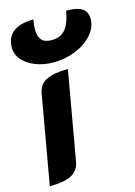

<svg xmlns="http://www.w3.org/2000/svg" viewBox="-120 -843 643 916"><g transform="rotate(-15 202.0 -385.5)"><path d="M86 -429Q93 -472 130.5 -490.5Q168 -509 237 -509L160 -71Q153 -31 118.5 -11Q84 9 9 9ZM5 -677Q5 -727 39.5 -753.5Q74 -780 139 -780Q134 -750 134 -730Q134 -697 149 -679.5Q164 -662 199 -662Q244 -662 267.5 -691.5Q291 -721 301 -780Q355 -780 379.5 -763.5Q404 -747 404 -714Q404 -670 372 -634Q340 -598 288.5 -577.5Q237 -557 180 -557Q132 -557 92 -572.5Q52 -588 28.5 -615Q5 -642 5 -677Z"/></g></svg>

Font: K2D ExtraBold
Style: Italic
Weight: 800
Italic angle: -10°
Designer: Katatrad Aksorn Co.,Ltd.
Foundry: Cadson Demak Co.,Ltd.
Version: Version 1.000; ttfautohint (v1.6)